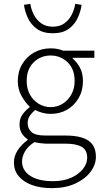

<svg xmlns="http://www.w3.org/2000/svg" viewBox="-20 -742 527 993"><path d="M249 231Q188 231 144 214.5Q100 198 76 168.5Q52 139 52 98Q52 66 71 36Q90 6 123 -18V-22Q105 -33 93 -52Q81 -71 81 -99Q81 -131 99 -153.5Q117 -176 133 -187V-191Q111 -211 91.5 -245.5Q72 -280 72 -323Q72 -372 95 -410.5Q118 -449 156.5 -470.5Q195 -492 242 -492Q262 -492 278.5 -488.5Q295 -485 306 -480H468V-443H356V-439Q378 -421 393.5 -392Q409 -363 409 -322Q409 -273 386.5 -234.5Q364 -196 326.5 -174.5Q289 -153 242 -153Q221 -153 200 -158.5Q179 -164 162 -173Q147 -161 135 -144.5Q123 -128 123 -104Q123 -78 142.5 -59.5Q162 -41 215 -41H318Q399 -41 437.5 -14.5Q476 12 476 69Q476 110 448 147Q420 184 369 207.5Q318 231 249 231ZM242 -188Q275 -188 303 -205Q331 -222 348.5 -252.5Q366 -283 366 -323Q366 -385 329.5 -420Q293 -455 242 -455Q191 -455 154.5 -420Q118 -385 118 -323Q118 -283 135 -252.5Q152 -222 180.5 -205Q209 -188 242 -188ZM254 195Q308 195 347.5 177.5Q387 160 409 132Q431 104 431 74Q431 34 402.5 17.5Q374 1 320 1H217Q210 1 193 -1Q176 -3 158 -7Q124 15 109 41.5Q94 68 94 94Q94 139 136 167Q178 195 254 195ZM253 -570Q202 -570 170.5 -593Q139 -616 123.5 -650.5Q108 -685 104 -717L137 -722Q141 -694 154.5 -667Q168 -640 192.5 -622Q217 -604 253 -604Q290 -604 314 -622Q338 -640 351.5 -667Q365 -694 369 -722L402 -717Q398 -685 382.5 -650.5Q367 -616 336 -593Q305 -570 253 -570Z"/></svg>

Font: Mada Light
Style: Regular
Weight: 300
Designer: Khaled Hosny
Version: Version 1.5